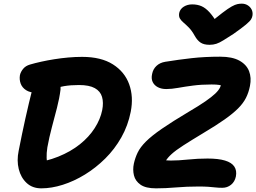

<svg xmlns="http://www.w3.org/2000/svg" viewBox="-20 -1020 1401 1050"><path d="M206 10Q157 10 125.5 -19.5Q94 -49 82.5 -95.5Q71 -142 82 -195Q100 -287 118.5 -370.5Q137 -454 159 -541Q168 -573 187 -586Q206 -599 246 -599Q277 -599 295.5 -579.5Q314 -560 311 -530Q305 -482 291.5 -430Q278 -378 263.5 -323.5Q249 -269 239 -214Q234 -182 235 -156.5Q236 -131 246 -102L147 -126Q231 -136 299 -163.5Q367 -191 417 -231Q467 -271 498 -319.5Q529 -368 539 -418Q547 -459 538 -490Q529 -521 498.5 -538Q468 -555 412 -555Q366 -555 331 -549Q296 -543 269.5 -534Q243 -525 221 -519Q199 -513 178 -513Q144 -513 122.5 -527Q101 -541 93 -563Q85 -585 89 -609Q93 -627 106.5 -643.5Q120 -660 144 -667Q171 -675 205 -682.5Q239 -690 276.5 -696Q314 -702 353 -705.5Q392 -709 429 -709Q533 -709 597.5 -668Q662 -627 686.5 -559Q711 -491 695 -409Q680 -333 643.5 -268.5Q607 -204 555.5 -153Q504 -102 444.5 -65.5Q385 -29 323.5 -9.5Q262 10 206 10ZM833 10Q777 10 748.5 -10Q720 -30 712.5 -61Q705 -92 712 -125Q719 -157 733 -186Q747 -215 778 -246Q809 -277 865.5 -316Q922 -355 1011 -408Q1069 -442 1103.5 -466Q1138 -490 1157 -508Q1176 -526 1183.5 -542Q1191 -558 1195 -576L1216 -537Q1209 -544 1201 -548.5Q1193 -553 1178.5 -555.5Q1164 -558 1137 -558Q1081 -558 1035.5 -552Q990 -546 954 -539.5Q918 -533 889 -533Q863 -533 843.5 -543Q824 -553 815 -571.5Q806 -590 812 -616Q817 -642 835.5 -659.5Q854 -677 883 -682Q957 -694 1028.5 -702Q1100 -710 1184 -710Q1250 -710 1289 -688.5Q1328 -667 1342 -631Q1356 -595 1347 -550Q1340 -514 1325 -484.5Q1310 -455 1282 -427Q1254 -399 1208 -366.5Q1162 -334 1093 -293Q1025 -252 983 -225Q941 -198 918.5 -177.5Q896 -157 885.5 -138.5Q875 -120 870 -95L837 -161Q851 -151 867.5 -146.5Q884 -142 914 -142Q956 -142 1008.5 -147.5Q1061 -153 1115 -153Q1174 -153 1210.5 -142Q1247 -131 1261.5 -109Q1276 -87 1270 -55Q1264 -26 1243.5 -9.5Q1223 7 1196 7Q1175 7 1158 5Q1141 3 1119.5 1.5Q1098 0 1065 0Q1001 0 943 5Q885 10 833 10ZM1302 -1000Q1320 -1000 1334 -991.5Q1348 -983 1355.5 -969Q1363 -955 1361 -937Q1360 -926 1353.5 -915Q1347 -904 1325 -885.5Q1303 -867 1256 -834Q1223 -813 1201.5 -799.5Q1180 -786 1163 -780.5Q1146 -775 1126 -775Q1095 -775 1077 -787Q1059 -799 1045 -824Q1029 -853 1012.5 -869.5Q996 -886 983 -897Q970 -908 963.5 -919.5Q957 -931 960 -949Q965 -971 985 -983.5Q1005 -996 1031 -996Q1060 -996 1082.5 -986Q1105 -976 1127 -951.5Q1149 -927 1175 -882L1114 -883Q1165 -926 1196.5 -950Q1228 -974 1247 -984.5Q1266 -995 1278.5 -997.5Q1291 -1000 1302 -1000Z"/></svg>

Font: Shantell Sans
Style: Bold Italic
Weight: 700
Italic angle: -11°
Designer: Stephen Nixon, Anya Danilova, Shantell Martin
Foundry: Arrow Type
Version: Version 1.011;[c5ecc13dd]